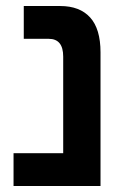

<svg xmlns="http://www.w3.org/2000/svg" viewBox="-20 -618 422 638"><path d="M25 0V-109H190V-430Q190 -489 142 -489H59V-598H180Q245 -598 279.5 -560Q314 -522 314 -444V0Z"/></svg>

Font: Noto Sans Hebrew SemiCondensed SemiBold
Style: Regular
Weight: 600
Width: 4
Designer: Monotype Design Team
Foundry: Monotype Imaging Inc.
Version: Version 2.004; ttfautohint (v1.8.4.7-5d5b)